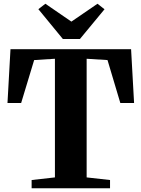

<svg xmlns="http://www.w3.org/2000/svg" viewBox="-20 -1006 756 1026"><path d="M273.5 -58V-692L162.5 -685L93 -455.5H20L36 -743H680.5L696.5 -455.5H623L554.5 -685L443 -692V-58L568 -44V0H149V-44ZM316 -797.5 185 -957 222.5 -986 361.5 -890.5 501 -986 538.5 -956.5 407 -797.5Z"/></svg>

Font: Merriweather 72pt ExtraBold
Style: Regular
Weight: 800
Version: Version 2.100